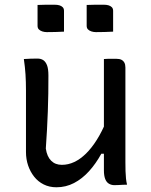

<svg xmlns="http://www.w3.org/2000/svg" viewBox="-20 -782 640 813"><path d="M138 -534Q153 -534 163 -527.5Q173 -521 179 -506Q185 -491 185 -462Q185 -423 184.5 -385.5Q184 -348 182.5 -310Q181 -272 179 -233Q177 -194 174 -153Q179 -119 196.5 -101.5Q214 -84 242 -84Q269 -84 294.5 -96Q320 -108 344 -131.5Q368 -155 390 -190Q412 -225 431 -271V-131H409Q386 -89 357 -57Q328 -25 293.5 -7Q259 11 219 11Q189 11 165 -1Q141 -13 124.5 -34Q108 -55 99 -81.5Q90 -108 90 -138Q90 -182 90 -225.5Q90 -269 90 -313Q90 -357 90 -399Q90 -436 88 -467Q86 -498 81 -532Q96 -533 109.5 -533.5Q123 -534 138 -534ZM473 -533Q486 -533 494 -529Q502 -525 506.5 -517Q511 -509 511 -496Q511 -428 511 -361Q511 -294 511 -228Q511 -162 511 -96Q511 -75 511.5 -57.5Q512 -40 513.5 -26Q515 -12 518 0Q509 0 499.5 0.5Q490 1 481.5 1.5Q473 2 464 2Q452 2 441.5 -4Q431 -10 425.5 -24Q420 -38 420 -61Q420 -141 420 -220Q420 -299 420 -377.5Q420 -456 420 -532Q429 -533 437.5 -533Q446 -533 455 -533Q464 -533 473 -533ZM139 -761Q156 -762 175 -762Q194 -762 211 -762Q223 -762 231.5 -759.5Q240 -757 245.5 -751.5Q251 -746 251 -736V-648Q233 -647 214.5 -646.5Q196 -646 178 -646Q168 -646 159 -649Q150 -652 144.5 -657.5Q139 -663 139 -673ZM347 -761Q365 -762 383.5 -762Q402 -762 420 -762Q431 -762 439.5 -759.5Q448 -757 453.5 -751.5Q459 -746 459 -736V-648Q442 -647 423 -646.5Q404 -646 386 -646Q376 -646 367 -649Q358 -652 352.5 -657.5Q347 -663 347 -673Z"/></svg>

Font: Rec Mono Semicasual
Style: Regular
Weight: 400
Version: Version 1.085; ttfautohint (v1.8.4.7-5d5b)